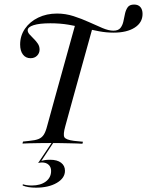

<svg xmlns="http://www.w3.org/2000/svg" viewBox="-20 -643 659 860"><path d="M141.1 197.6Q123.4 197.6 108.1 195.2Q92.7 192.7 81.5 187.9L82.3 182.3Q89.5 184.7 99.6 186.3Q109.7 187.9 122.6 187.9Q161.3 187.9 185.1 170.2Q208.9 152.4 208.9 122.6Q208.9 105.6 198 95.2Q187.1 84.7 167.7 84.7Q162.9 84.7 158.5 85.5Q154 86.3 150.8 87.1L221 -17.7H228.2L165.3 77.4Q171 75.8 180.2 74.2Q189.5 72.6 204.8 72.6Q236.3 72.6 253.6 85.9Q271 99.2 271 121.8Q271 154.8 234.3 176.2Q197.6 197.6 141.1 197.6ZM225 -201.6 320.2 -544.4 395.2 -521 306.5 -201.6ZM209.7 -2.4Q182.3 -2.4 158.1 -2Q133.9 -1.6 114.1 -1.2Q94.4 -0.8 80.6 0L83.1 -8.9L112.1 -12.1Q138.7 -14.5 153.2 -20.6Q167.7 -26.6 176.2 -39.9Q184.7 -53.2 191.1 -78.2L225 -201.6H306.5L272.6 -78.2Q262.1 -41.1 268.1 -29Q274.2 -16.9 311.3 -12.1L351.6 -8.1L349.2 0.8Q338.7 0 323.4 -0.4Q308.1 -0.8 289.9 -1.2Q271.8 -1.6 250.8 -2Q229.8 -2.4 207.3 -2.4H210.5ZM116.9 -382.3Q95.2 -382.3 82.7 -398.8Q70.2 -415.3 70.2 -443.5Q70.2 -483.1 91.9 -514.5Q113.7 -546 151.2 -564.1Q188.7 -582.3 235.5 -582.3Q273.4 -582.3 309.7 -570.6Q346 -558.9 378.6 -544Q411.3 -529 439.1 -517.3Q466.9 -505.6 487.9 -505.6Q509.7 -505.6 519.4 -517.7Q529 -529.8 532.7 -547.2Q536.3 -564.5 539.9 -581.5Q543.5 -598.4 552 -610.5Q560.5 -622.6 580.6 -622.6Q599.2 -622.6 608.9 -611.3Q618.5 -600 618.5 -580.6Q618.5 -541.9 583.5 -519.4Q548.4 -496.8 488.7 -496.8Q456.5 -496.8 424.2 -502.8Q391.9 -508.9 358.5 -517.3Q325 -525.8 287.1 -532.3Q249.2 -538.7 205.6 -538.7Q156.5 -538.7 130.2 -530.2Q104 -521.8 104 -507.3Q104 -498.4 112.1 -489.1Q120.2 -479.8 131 -469.4Q141.9 -458.9 149.6 -447.2Q157.3 -435.5 157.3 -421Q157.3 -404.8 146 -393.5Q134.7 -382.3 116.9 -382.3Z"/></svg>

Font: Playfair 144pt SemiCondensed
Style: Italic
Weight: 400
Width: 4
Italic angle: -15.6°
Designer: Claus Eggers Sørensen
Foundry: Claus Eggers Sørensen
Version: Version 2.203